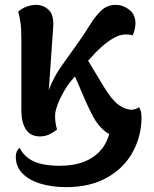

<svg xmlns="http://www.w3.org/2000/svg" viewBox="-20 -547 633 791"><path d="M553 -105Q555 -102 559 -92Q563 -82 563 -65Q563 14 526.5 80Q490 146 420.5 185Q351 224 252 224Q195 224 148 210Q101 196 73 168Q45 140 45 98Q45 87 49 77.5Q53 68 61 62Q75 90 99 106.5Q123 123 155.5 129.5Q188 136 226 136Q284 136 327 119Q370 102 397.5 69Q425 36 434 -13L529 0Q523 7 510 11Q497 15 480 15Q437 15 409.5 -8.5Q382 -32 364 -66Q346 -100 332 -132L289 -232L275 -216Q257 -195 241.5 -167.5Q226 -140 216.5 -114Q207 -88 207 -71Q207 -52 209 -40Q211 -28 215 -13Q202 -3 184.5 6Q167 15 144 15Q106 15 87 -13.5Q68 -42 68 -95V-385Q68 -428 64.5 -453Q61 -478 55 -499Q72 -514 92 -520.5Q112 -527 128 -527Q158 -527 180.5 -506.5Q203 -486 199 -433L179 -147L174 -154Q185 -191 201.5 -222.5Q218 -254 232 -273L299 -367Q328 -408 350.5 -444.5Q373 -481 397.5 -504Q422 -527 457 -527Q486 -527 512 -507.5Q538 -488 538 -451Q538 -441 535 -426.5Q532 -412 526 -401Q519 -404 511.5 -404.5Q504 -405 496 -405Q474 -405 448.5 -390.5Q423 -376 398.5 -354Q374 -332 353 -308L343 -297L405 -194Q440 -136 468 -115.5Q496 -95 523 -95Q532 -95 540 -98.5Q548 -102 553 -105Z"/></svg>

Font: Arima Thin
Style: Regular
Weight: 100
Designer: Joana Correia and Natanael Gama
Foundry: NDISCOVER
Version: Version 1.101;gftools[0.9.23]